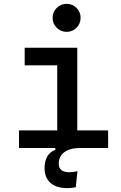

<svg xmlns="http://www.w3.org/2000/svg" viewBox="-20 -764 626 991"><path d="M327.1 207Q271 207 240.5 179.9Q210 152.8 210 103.5Q210 67.4 224.4 43Q238.8 18.6 265.6 9.8V0H78.1V-90.8H275.4V-426.8H107.4V-517.6H378.9V-90.8H538.1V0H392.6Q340.8 0 312 21.5Q283.2 43 283.2 82Q283.2 125 339.8 125Q356.9 125 379.9 119.6L371.1 202.6Q348.6 207 327.1 207ZM323.7 -599.6Q293.9 -599.6 272.7 -620.8Q251.5 -642.1 251.5 -671.9Q251.5 -702.1 272.7 -723.1Q293.9 -744.1 323.7 -744.1Q354 -744.1 375 -723.1Q396 -702.1 396 -671.9Q396 -642.1 375 -620.8Q354 -599.6 323.7 -599.6Z"/></svg>

Font: Cascadia Code NF
Style: Regular
Weight: 400
Monospace: yes
Designer: Aaron Bell
Foundry: Saja Typeworks
Version: Version 2404.023; ttfautohint (v1.8.4)